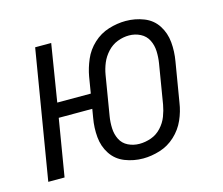

<svg xmlns="http://www.w3.org/2000/svg" viewBox="-83 -646 886 763"><g transform="rotate(-15 360.0 -265.0)"><path d="M418 8Q452 8 487.5 -3Q523 -14 551 -40Q579 -66 594 -100Q609 -134 614 -169L641 -331Q648 -371 644.5 -409.5Q641 -448 621 -479Q601 -510 565.5 -524Q530 -538 491 -538Q456 -538 420.5 -527Q385 -516 357 -490Q329 -464 314.5 -430Q300 -396 294 -362L283 -295H145L183 -530H117L29 0H96L135 -235H273L267 -199Q260 -160 263.5 -121Q267 -82 287.5 -51Q308 -20 343.5 -6Q379 8 418 8ZM419 -52Q394 -52 372.5 -62.5Q351 -73 340.5 -94Q330 -115 329 -140Q328 -165 332 -189L359 -352Q363 -376 372.5 -399Q382 -422 400 -441.5Q418 -461 441.5 -470Q465 -479 489 -479Q514 -479 535.5 -468Q557 -457 567.5 -436Q578 -415 579 -390.5Q580 -366 576 -341L549 -178Q545 -155 536 -131.5Q527 -108 509 -88.5Q491 -69 467 -60.5Q443 -52 419 -52Z"/></g></svg>

Font: Iosevka Sparkle Light
Style: Italic
Weight: 300
Italic angle: -9°
Designer: Belleve Invis
Foundry: Belleve Invis
Version: Version 4.5.0; ttfautohint (v1.8.3)